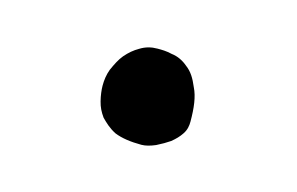

<svg xmlns="http://www.w3.org/2000/svg" viewBox="-36 -184 416 269"><g transform="rotate(15 171.5 -49.0)"><path d="M238 -30C238 -24 237 -18 233 -12C229 -6 225 -2 219 3C213 7 208 10 200 14C193 17 186 19 180 19C164 19 151 17 141 13C131 8 125 2 119 -4C114 -11 111 -17 109 -25C107 -33 106 -41 106 -47C106 -55 107 -63 110 -71C114 -80 118 -88 123 -94C129 -101 135 -106 142 -110C150 -115 158 -117 167 -117C173 -117 180 -117 188 -115C197 -114 205 -110 212 -104C220 -98 225 -90 230 -78C236 -66 238 -50 238 -30Z"/></g></svg>

Font: Gaegu
Style: Bold
Weight: 700
Designer: JIKJI
Foundry: JIKJI
Version: Version 1.00